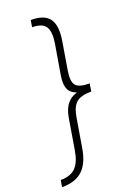

<svg xmlns="http://www.w3.org/2000/svg" viewBox="-174 -835 731 1040"><g transform="rotate(-20 191.5 -315.5)"><path d="M322.8 -306.2Q279.3 -306.2 252 -314Q224.6 -321.8 210.7 -337.4Q196.8 -353 193.6 -377Q190.4 -400.9 195.8 -433.6L224.6 -604.5Q235.4 -670.9 216.1 -700.7Q196.8 -730.5 138.7 -730.5L145 -770Q184.6 -770 211.2 -760Q237.8 -750 252.2 -729.7Q266.6 -709.5 270 -678.5Q273.4 -647.5 266.6 -605L239.7 -442.9Q230 -383.3 248.5 -360.6Q267.1 -337.9 327.6 -337.9ZM-5.4 139.2 1.5 100.1Q59.1 100.1 88.4 70.1Q117.7 40 128.4 -26.4L156.7 -197.3Q162.1 -229.5 173.1 -253.7Q184.1 -277.8 203.4 -293.7Q222.7 -309.6 252.7 -317.4Q282.7 -325.2 325.7 -325.2L320.8 -293.9Q259.8 -293.5 233.4 -270.3Q207 -247.1 197.3 -187.5L170.4 -25.9Q163.6 16.6 150.1 47.6Q136.7 78.6 115.5 98.9Q94.2 119.1 64.5 129.2Q34.7 139.2 -5.4 139.2ZM320.8 -293.9 242.2 -293.5 249 -337.9H327.6Z"/></g></svg>

Font: Inter 20pt ExtraLight
Style: Italic
Weight: 250
Italic angle: -9.3988°
Version: Version 4.001;git-66647c0bb